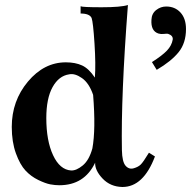

<svg xmlns="http://www.w3.org/2000/svg" viewBox="-20 -730 763 767"><path d="M599 -105Q553 17 469 17Q421 16 390 -16.5Q359 -49 360 -80Q317 10 217 10Q200 10 181 6.5Q162 3 133 -11Q104 -25 82 -48.5Q60 -72 43.5 -117.5Q27 -163 27 -223Q27 -327 91.5 -404Q156 -481 243 -481Q281 -481 308 -468.5Q335 -456 359 -420Q363 -472 357.5 -556.5Q352 -641 346 -658Q338 -676 302 -676V-705Q309 -701 386 -701Q463 -701 491 -710Q463 -346 467 -130Q468 -83 482 -67.5Q496 -52 515 -58Q532 -63 542 -72.5Q552 -82 575 -120ZM352 -351Q336 -398 307.5 -418Q279 -438 256 -433Q215 -427 190 -382Q165 -337 165 -258Q165 -168 192 -110Q219 -52 264 -49Q285 -48 310.5 -69Q336 -90 349 -137Q363 -213 352 -351ZM723 -614Q723 -558 693.5 -521.5Q664 -485 606 -451L587 -482Q628 -508 647 -528Q666 -548 670 -572Q672 -588 651 -595Q647 -596 635 -594.5Q623 -593 613 -596Q582 -606 585 -651Q586 -676 604 -690Q622 -704 644 -704Q679 -704 701 -680Q723 -656 723 -614Z"/></svg>

Font: GFS Artemisia
Style: Bold
Weight: 700
Designer: Designed by Takis Katsoulidis.
Foundry: Designed by Takis Katsoulidis.
Version: Version 1.0